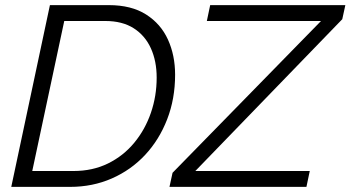

<svg xmlns="http://www.w3.org/2000/svg" viewBox="-20 -730 1369 750"><path d="M175 -710H405Q493 -710 550.5 -673.5Q608 -637 636 -575.5Q664 -514 664 -438Q664 -344 633 -264Q602 -184 547 -125Q492 -66 417 -33Q342 0 254 0H24ZM267 -62Q342 -62 402 -91.5Q462 -121 504.5 -172.5Q547 -224 569.5 -289.5Q592 -355 592 -427Q592 -491 569.5 -541Q547 -591 502.5 -619.5Q458 -648 391 -648H231L106 -62ZM654 -55 1234 -648H788L801 -710H1329L1317 -655L743 -62H1190L1177 0H642Z"/></svg>

Font: Raleway
Style: Italic
Weight: 400
Italic angle: -12°
Designer: Matt McInerney, Pablo Impallari, Rodrigo Fuenzalida
Foundry: Matt McInerney, Pablo Impallari, Rodrigo Fuenzalida
Version: Version 4.026